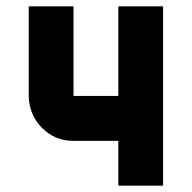

<svg xmlns="http://www.w3.org/2000/svg" viewBox="-20 -587 606 607"><path d="M354 -566.9H495.6V0H354V-141.6H212.4Q153.8 -141.6 113 -182.4Q72.3 -223.1 70.8 -283.2V-566.9H212.4V-283.7H354Z"/></svg>

Font: Blazma
Style: Regular
Weight: 400
Designer: GGBotNet
Version: 1.00